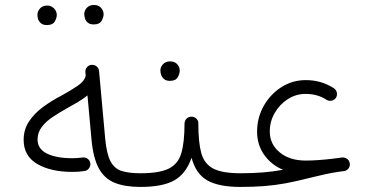

<svg xmlns="http://www.w3.org/2000/svg" viewBox="-20 -736 1473 761"><path d="M73.7 -181.6Q73.7 -222.7 95 -254.6Q116.2 -286.6 150.6 -312Q185.1 -337.4 224.1 -357.4Q258.3 -376 286.6 -395Q314.9 -414.1 319.8 -436L318.4 -449.7Q317.4 -460.9 324.7 -469.5Q332 -478 342.8 -479Q354 -480 362.8 -472.9Q371.6 -465.8 372.6 -454.6L397 -186Q402.8 -124.5 418.7 -95.5Q434.6 -66.4 463.6 -57.9Q492.7 -49.3 536.6 -49.3H537.1Q548.3 -49.3 556.2 -41.3Q564 -33.2 564 -22Q564 -10.7 556.2 -2.9Q548.3 4.9 537.1 4.9H536.6Q474.6 4.9 434.1 -11.7Q393.6 -28.3 371.6 -68.8Q349.6 -109.4 342.8 -181.2L326.7 -357.9Q310.5 -344.7 290.3 -332.5Q270 -320.3 247.6 -308.1Q217.8 -291.5 190.4 -273.4Q163.1 -255.4 146 -233.4Q128.9 -211.4 128.9 -183.1Q128.9 -145.5 166.3 -127.2Q203.6 -108.9 266.6 -108.9Q286.1 -108.9 307.1 -111.8Q318.4 -113.3 327.4 -106.7Q336.4 -100.1 337.9 -88.9Q339.4 -78.1 332.5 -68.8Q325.7 -59.6 314.5 -58.1Q302.2 -56.2 290 -55.4Q277.8 -54.7 266.6 -54.7Q181.2 -54.7 127.4 -86.2Q73.7 -117.7 73.7 -181.6ZM314 -680.2Q314 -693.8 324.2 -705.1Q334.5 -716.3 352.1 -716.3Q374.5 -716.3 384.3 -699.7Q390.6 -690.9 390.6 -679.7Q390.6 -667.5 382.6 -653.3Q374.5 -639.2 351.6 -639.2Q336.4 -639.2 328.1 -646.2Q319.8 -653.3 316.9 -662.6Q314 -671.4 314 -680.2ZM128.4 -677.7Q128.4 -691.4 138.7 -702.6Q148.9 -713.9 166.5 -713.9Q178.2 -713.9 186 -709Q193.8 -704.1 198.7 -697.3Q205.1 -686.5 205.1 -677.2Q205.1 -664.6 197 -650.6Q189 -636.7 166 -636.7Q150.4 -636.7 142.3 -643.8Q134.3 -650.9 130.9 -660.2Q128.4 -668.9 128.4 -677.7Z M509.8 -22Q509.8 -33.2 517.8 -41.3Q525.9 -49.3 537.1 -49.3Q611.3 -49.3 648.7 -67.6Q686 -85.9 698.7 -129.2Q711.4 -172.4 711.4 -247.1Q712.4 -259.8 720.9 -267.1Q729.5 -274.4 740.7 -273.4Q752 -272.9 759.5 -264.6Q767.1 -256.3 766.1 -245.1Q766.1 -171.9 777.8 -129.2Q789.6 -86.4 825.2 -67.9Q860.8 -49.3 932.6 -49.3H933.1Q944.3 -49.3 952.1 -41.3Q960 -33.2 960 -22Q960 -10.7 952.1 -2.9Q944.3 4.9 933.1 4.9H932.6Q846.7 4.9 801.3 -21.2Q755.9 -47.4 739.3 -110.8Q717.3 -47.4 670.9 -21.2Q624.5 4.9 537.1 4.9Q525.9 4.9 517.8 -2.9Q509.8 -10.7 509.8 -22ZM615.7 -457Q615.7 -470.2 626 -481.4Q636.2 -492.7 654.3 -492.7Q675.8 -492.7 686.5 -476.1Q692.4 -466.8 692.4 -456.1Q692.4 -443.8 684.3 -429.7Q676.3 -415.5 653.3 -415.5Q638.2 -415.5 629.9 -422.9Q621.6 -430.2 618.7 -439.5Q615.7 -447.8 615.7 -457Z M905.8 -22Q905.8 -33.2 913.8 -41.3Q921.9 -49.3 933.1 -49.3Q981.4 -49.3 1021.2 -52.5Q1061 -55.7 1101.6 -63Q1054.7 -83 1026.9 -122.6Q999 -162.1 999 -214.4Q999 -269.5 1025.1 -315.9Q1051.3 -362.3 1095 -390.4Q1138.7 -418.5 1191.9 -418.5Q1253.4 -418.5 1302.7 -386.7Q1312.5 -380.4 1314.9 -369.6Q1317.4 -358.9 1312 -349.1Q1306.2 -339.8 1295.2 -337.2Q1284.2 -334.5 1274.4 -340.3Q1239.3 -363.8 1190.9 -363.8Q1153.3 -363.8 1121.1 -343.3Q1088.9 -322.8 1069.1 -288.8Q1049.3 -254.9 1049.3 -214.8Q1049.3 -164.6 1088.6 -132.1Q1127.9 -99.6 1191.4 -99.6Q1216.3 -99.6 1243.2 -101.6Q1270 -103.5 1302.7 -107.4Q1318.4 -109.9 1335.4 -111.8Q1345.7 -112.8 1354.7 -106.9Q1363.8 -101.1 1365.7 -90.8Q1366.2 -90.3 1366.2 -89.4Q1368.2 -78.6 1362.3 -69.6Q1356.4 -60.5 1344.7 -58.1Q1335 -56.6 1326.2 -55.7Q1295.9 -51.3 1266.8 -44.9Q1237.8 -38.6 1202.6 -29.8Q1153.3 -17.1 1110.8 -9.3Q1068.4 -1.5 1025.9 1.7Q983.4 4.9 933.1 4.9Q921.9 4.9 913.8 -2.9Q905.8 -10.7 905.8 -22Z"/></svg>

Font: Mikhak Light
Style: Regular
Weight: 300
Designer: Amin Abedi
Version: Version 3.3